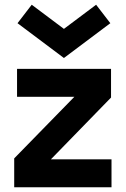

<svg xmlns="http://www.w3.org/2000/svg" viewBox="-20 -791 531 811"><path d="M40 -122 294 -382H52V-500H449V-379L195 -118H451V0H40ZM54 -693 250 -546 446 -693 386 -771 250 -669 114 -771Z"/></svg>

Font: NT Somic Bold
Style: Regular
Weight: 700
Designer: Ravid Balaliev — lead type designer, mastering
Michael Voronin — secret advisor, marketing
Ivan Kovalenko — best boy
Foundry: NT Type
Version: Version 0.7